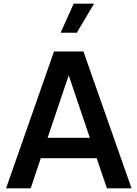

<svg xmlns="http://www.w3.org/2000/svg" viewBox="-20 -1025 748 1045"><path d="M13 0 274 -745H434L696 0H562L506 -164H202L147 0ZM239 -275H469L354 -615ZM310 -847 381 -1005H492L398 -847Z"/></svg>

Font: Plus Jakarta Display Medium
Style: Regular
Weight: 500
Designer: Gumpita Rahayu
Foundry: Tokotype Studio
Version: Version 1.000